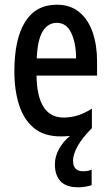

<svg xmlns="http://www.w3.org/2000/svg" viewBox="-20 -569 470 815"><path d="M290 113Q290 158 333 158Q353 158 369 151V217Q357 221 342 223.5Q327 226 312 226Q261 226 237 200.5Q213 175 213 129Q213 95 230.5 63.5Q248 32 277 8Q258 10 238 10Q167 10 124 -25.5Q81 -61 61 -123.5Q41 -186 41 -266Q41 -403 86.5 -476Q132 -549 221 -549Q278 -549 316 -518Q354 -487 373 -432.5Q392 -378 392 -309V-248H135Q138 -70 250 -70Q280 -70 309.5 -79Q339 -88 370 -108V-25Q330 15 310 50.5Q290 86 290 113ZM221 -472Q183 -472 161 -435.5Q139 -399 136 -321H303Q303 -384 283 -428Q263 -472 221 -472Z"/></svg>

Font: Noto Sans Thai ExtCond Med
Style: Regular
Weight: 500
Width: 2
Designer: Monotype Design Team
Foundry: Monotype Imaging Inc.
Version: Version 2.002; ttfautohint (v1.8.4.7-5d5b)